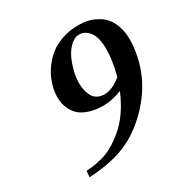

<svg xmlns="http://www.w3.org/2000/svg" viewBox="-141 -696 802 829"><g transform="rotate(-30 260.5 -281.5)"><path d="M392.6 -299.8Q398.4 -322.3 401.4 -337.9Q411.6 -388.7 411.6 -428.2Q411.6 -488.3 390.4 -514.9Q369.1 -541.5 340.3 -541.5Q311 -541.5 282.7 -505.9Q254.4 -470.2 239.7 -400.4Q235.8 -381.3 235.8 -359.4Q235.8 -340.8 239.3 -325Q242.7 -309.1 250.2 -294.4Q257.8 -279.8 272.7 -271.2Q287.6 -262.7 308.6 -262.7Q347.2 -262.7 392.6 -299.8ZM75.2 -15.6Q99.6 -17.1 114.5 -19.3Q129.4 -21.5 155.3 -28.1Q181.2 -34.7 208.3 -49.8Q235.4 -64.9 264.2 -88.4Q329.6 -141.6 372.1 -242.2Q322.3 -222.7 280.8 -222.7Q243.2 -222.7 214.4 -231.4Q185.5 -240.2 168.9 -253.4Q152.3 -266.6 141.8 -285.2Q131.3 -303.7 127.9 -320.6Q124.5 -337.4 124.5 -356Q124.5 -373.5 128.4 -392.6Q133.3 -415.5 142.8 -438.7Q152.3 -461.9 171.1 -487.5Q189.9 -513.2 214.6 -532.7Q239.3 -552.2 276.4 -565.2Q313.5 -578.1 357.4 -578.1Q380.4 -578.1 401.4 -574Q422.4 -569.8 444.8 -558.1Q467.3 -546.4 483.4 -528.6Q499.5 -510.7 510 -480.5Q520.5 -450.2 520.5 -411.6Q520.5 -377.9 511.7 -334.5Q482.4 -189.5 356.4 -83.5Q298.8 -35.6 232.4 -12.9Q166 9.8 72.3 15.1Z"/></g></svg>

Font: LL
Style: Bold Italic
Weight: 700
Italic angle: -11.5°
Designer: Philipp H. Poll
Foundry: Philipp H. Poll
Version: Version 2.7.x